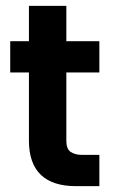

<svg xmlns="http://www.w3.org/2000/svg" viewBox="-20 -637 391 657"><path d="M240 0Q160 0 119.5 -39Q79 -78 79 -156V-389H15V-496H79V-617H207V-496H320V-389H207V-155Q207 -127 222 -117Q237 -107 261 -107H320V0Z"/></svg>

Font: Rethink Sans
Style: Bold
Weight: 700
Designer: The Rethink Sans project authors (Hans Thiessen). DM Sans designed by Colophon Foundry.
Foundry: Rethink Communications LLC
Version: Version 1.001